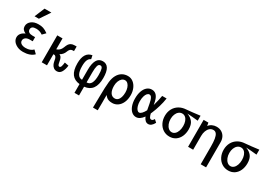

<svg xmlns="http://www.w3.org/2000/svg" viewBox="23 -2001 4755 3395"><g transform="rotate(30 2400.0 -303.0)"><path d="M143.5 -39Q109.5 -62 91.2 -94Q73 -126 73 -160Q73 -205.5 101 -240.8Q129 -276 180.5 -297Q140 -315 120.5 -341Q101 -367 101 -404.5Q101 -437.5 116.5 -465.5Q132 -493.5 160.5 -514Q212.5 -554 300.5 -554Q330 -554 352.8 -551Q375.5 -548 397.5 -541Q422 -532.5 445 -520Q468 -507.5 497.5 -486L436.5 -423.5Q378.5 -466.5 301.5 -466.5Q204.5 -466.5 204.5 -396.5Q204.5 -363 230.5 -344.8Q256.5 -326.5 302 -326.5H358.5V-242H296Q264.5 -242 239 -232Q213.5 -222 198.8 -203Q184 -184 184 -158Q184 -119 217.8 -97.5Q251.5 -76 307.5 -76Q404 -76 458 -132L521 -70.5Q485 -33 428.5 -13Q372 7 300.5 7Q253.5 7 215.2 -4.2Q177 -15.5 143.5 -39ZM165.5 -641.5 251 -846.5H390.5L253 -641.5Z M866 -124Q861 -154 855.8 -173.5Q850.5 -193 838.2 -210Q826 -227 805.5 -227H789.5V0H682V-550H789.5V-327Q823 -336.5 849.5 -361.2Q876 -386 891.5 -427.5Q906.5 -469.5 922.8 -495Q939 -520.5 967 -535.5Q995 -550.5 1040.5 -550.5H1077.5V-456.5H1059.5Q1022 -456.5 1001.8 -436.2Q981.5 -416 969 -378.5Q960 -353 938.2 -325.8Q916.5 -298.5 881.5 -280.5Q905.5 -271 918.5 -253.2Q931.5 -235.5 940 -205Q943.5 -192.5 948.5 -164.5Q953 -138.5 957.2 -123.5Q961.5 -108.5 969.5 -98.2Q977.5 -88 991 -88Q1012.5 -88 1022.8 -117.8Q1033 -147.5 1038.5 -200.5L1121 -184.5Q1112 -103.5 1080.5 -49.2Q1049 5 990 5Q952 5 925.8 -15Q899.5 -35 885.2 -64.2Q871 -93.5 866 -124Z M1453.5 -0.5Q1346 -11 1291.5 -83.5Q1237 -156 1237 -300Q1237 -530 1396.5 -556.5L1412 -484Q1372.5 -469 1353.2 -424.8Q1334 -380.5 1334 -300Q1334 -192 1364.8 -140.2Q1395.5 -88.5 1453.5 -88.5V-297Q1453.5 -417.5 1491.2 -487.5Q1529 -557.5 1612 -557.5Q1765 -557.5 1765 -302.5Q1765 -22.5 1546.5 -0.5V178H1453.5ZM1666.5 -305.5Q1666.5 -387.5 1654.8 -429.8Q1643 -472 1609 -472Q1573 -472 1559.8 -425.8Q1546.5 -379.5 1546.5 -297V-88.5Q1609 -88.5 1637.8 -142.5Q1666.5 -196.5 1666.5 -305.5Z M1867 240 1870.5 42.5 1871.5 -15.5Q1872.5 -96.5 1875 -162Q1877.5 -227.5 1884 -289.5Q1893.5 -374.5 1926.5 -433.8Q1959.5 -493 2010.8 -523Q2062 -553 2126.5 -553Q2188 -553 2235.8 -516.2Q2283.5 -479.5 2310 -417.5Q2336.5 -355.5 2336.5 -282.5Q2336.5 -195.5 2307.2 -131.2Q2278 -67 2228.2 -33Q2178.5 1 2118.5 1Q2076 1 2047.2 -8.8Q2018.5 -18.5 2000.8 -34.2Q1983 -50 1966 -73.5Q1965 -59.5 1965 -16.5L1965.5 87Q1965.5 150 1964 240ZM2230.5 -278Q2230.5 -328 2216.5 -370.2Q2202.5 -412.5 2177 -437.5Q2151.5 -462.5 2118.5 -462.5Q2083 -462.5 2055.2 -437.5Q2027.5 -412.5 2012 -370.2Q1996.5 -328 1996.5 -278Q1996.5 -191 2028.2 -141Q2060 -91 2118.5 -91Q2153 -91 2178.2 -113.8Q2203.5 -136.5 2217 -178.8Q2230.5 -221 2230.5 -278Z M2430.5 -273.5Q2430.5 -359 2453.5 -423Q2476.5 -487 2518 -521.8Q2559.5 -556.5 2613.5 -556.5Q2710 -556.5 2749.5 -443.5Q2763 -404.5 2775 -336Q2791 -390.5 2804.8 -451.2Q2818.5 -512 2824 -550H2914.5Q2902.5 -465.5 2875 -373Q2847.5 -280.5 2816.5 -209L2804 -181.5Q2815 -135.5 2828.8 -112.5Q2842.5 -89.5 2864.5 -89.5Q2896 -89.5 2917 -132L2969 -85Q2923 5.5 2855 5.5Q2790 5.5 2751 -87Q2684.5 6.5 2607 6.5Q2556.5 6.5 2516.2 -28.8Q2476 -64 2453.2 -127.8Q2430.5 -191.5 2430.5 -273.5ZM2615.5 -91Q2640.5 -91 2668 -119.8Q2695.5 -148.5 2721 -197.5V-198.5Q2695.5 -346 2683 -385Q2671.5 -423 2656 -441.8Q2640.5 -460.5 2618.5 -460.5Q2594 -460.5 2573.2 -437.8Q2552.5 -415 2540.2 -371.8Q2528 -328.5 2528 -271Q2528 -221.5 2540 -180.2Q2552 -139 2572 -115Q2592 -91 2615.5 -91Z M3040.5 -270.5Q3040.5 -351.5 3074.8 -414.8Q3109 -478 3171 -514.8Q3233 -551.5 3314 -555.5Q3353.5 -558 3436 -567.5Q3518.5 -577 3587 -586V-484.5Q3461 -498 3365.5 -502.5Q3442.5 -475 3484.5 -421.2Q3526.5 -367.5 3526.5 -270Q3526.5 -190 3497.8 -126.2Q3469 -62.5 3415.8 -26.2Q3362.5 10 3291 10Q3219 10 3162 -26.5Q3105 -63 3072.8 -127.2Q3040.5 -191.5 3040.5 -270.5ZM3413 -273Q3413 -327 3397.8 -369.2Q3382.5 -411.5 3354.5 -435Q3326.5 -458.5 3289 -458.5Q3250.5 -458.5 3220.2 -434Q3190 -409.5 3173 -367Q3156 -324.5 3156 -272Q3156 -218 3173.8 -173.5Q3191.5 -129 3221.8 -103.2Q3252 -77.5 3288.5 -77.5Q3324.5 -77.5 3353 -103Q3381.5 -128.5 3397.2 -173.2Q3413 -218 3413 -273Z M3912 -482Q3869.5 -482 3838.2 -454.8Q3807 -427.5 3790.5 -382Q3774 -336.5 3774 -282V0H3670.5V-151V-268V-550H3767.5L3779 -486.5Q3802.5 -520.5 3844 -540.5Q3885.5 -560.5 3932.5 -560.5Q3994.5 -560.5 4038.8 -532.8Q4083 -505 4105.5 -459.5Q4128 -414 4128 -361V156H4018V-206Q4018 -298.5 4008 -358.8Q3998 -419 3974.8 -450.5Q3951.5 -482 3912 -482Z M4240.5 -270.5Q4240.5 -351.5 4274.8 -414.8Q4309 -478 4371 -514.8Q4433 -551.5 4514 -555.5Q4553.5 -558 4636 -567.5Q4718.5 -577 4787 -586V-484.5Q4661 -498 4565.5 -502.5Q4642.5 -475 4684.5 -421.2Q4726.5 -367.5 4726.5 -270Q4726.5 -190 4697.8 -126.2Q4669 -62.5 4615.8 -26.2Q4562.5 10 4491 10Q4419 10 4362 -26.5Q4305 -63 4272.8 -127.2Q4240.5 -191.5 4240.5 -270.5ZM4613 -273Q4613 -327 4597.8 -369.2Q4582.5 -411.5 4554.5 -435Q4526.5 -458.5 4489 -458.5Q4450.5 -458.5 4420.2 -434Q4390 -409.5 4373 -367Q4356 -324.5 4356 -272Q4356 -218 4373.8 -173.5Q4391.5 -129 4421.8 -103.2Q4452 -77.5 4488.5 -77.5Q4524.5 -77.5 4553 -103Q4581.5 -128.5 4597.2 -173.2Q4613 -218 4613 -273Z"/></g></svg>

Font: JuliaMono SemiBold
Style: Regular
Weight: 600
Monospace: yes
Designer: cormullion
Foundry: corm
Version: Version 0.055; ttfautohint (v1.8.4)